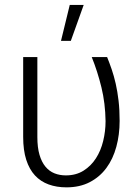

<svg xmlns="http://www.w3.org/2000/svg" viewBox="-20 -764 575 793"><path d="M134.3 -528.3V-197.8Q134.3 -154.8 143.1 -124.8Q151.9 -94.7 167.7 -75.7Q183.6 -56.6 205.1 -48.1Q226.6 -39.6 252 -39.6Q293.9 -39.6 325 -59.1Q356 -78.6 376.2 -110.1Q396.5 -141.6 406.2 -181.9Q416 -222.2 416 -263.7Q415 -337.4 398.9 -403.3Q382.8 -469.2 358.9 -528.3H422.4Q432.1 -504.4 441.4 -477.3Q450.7 -450.2 458 -418Q465.3 -385.7 469.7 -347.9Q474.1 -310.1 474.1 -264.6Q474.1 -207.5 460.4 -157.5Q446.8 -107.4 419.4 -70.3Q392.1 -33.2 350.8 -11.7Q309.6 9.8 254.4 9.8Q213.9 9.8 180.9 -2.2Q147.9 -14.2 124.5 -39.3Q101.1 -64.5 88.4 -104Q75.7 -143.6 75.7 -198.7V-528.3ZM268.1 -743.7H325.7L272.5 -595.2H231.9Z"/></svg>

Font: Melbourne
Style: Light
Weight: 300
Designer: Google
Version: Version 2.000980; 2014